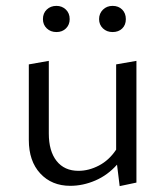

<svg xmlns="http://www.w3.org/2000/svg" viewBox="-20 -627 562 653"><path d="M444 -420V-6L387 6L378 -67Q346 -31 304 -13Q262 5 219 5Q156 5 117 -37Q78 -79 78 -151V-408L146 -420V-173Q146 -113 172.5 -79.5Q199 -46 247 -46Q282 -46 316.5 -64Q351 -82 375 -118V-408ZM126 -562Q126 -582 139 -594.5Q152 -607 172 -607Q191 -607 204 -594.5Q217 -582 217 -562Q217 -543 204.5 -530.5Q192 -518 172 -518Q152 -518 139 -530.5Q126 -543 126 -562ZM317 -562Q317 -581 330 -594Q343 -607 363 -607Q383 -607 395.5 -594.5Q408 -582 408 -562Q408 -542 395.5 -530Q383 -518 363 -518Q343 -518 330 -530.5Q317 -543 317 -562Z"/></svg>

Font: Ysabeau
Style: Regular
Weight: 400
Designer: Christian Thalmann (Catharsis Fonts)
Version: Version 0.003